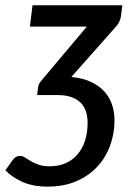

<svg xmlns="http://www.w3.org/2000/svg" viewBox="-82 -530 516 732"><path d="M0 0ZM380 -475.5Q379 -465.5 377 -458.5Q375 -451.5 371.8 -445.2Q368.5 -439 364 -433.2Q359.5 -427.5 353 -420.5L190 -236.5Q232 -232.5 263 -218.5Q294 -204.5 314.2 -183Q334.5 -161.5 344.5 -133Q354.5 -104.5 354.5 -71.5Q354.5 -20 337.5 26Q320.5 72 288 106.5Q255.5 141 208.2 161.2Q161 181.5 100 181.5Q44.5 181.5 4.2 163.8Q-36 146 -61.5 119L-33.5 80Q-28 72.5 -21.5 68.5Q-15 64.5 -6 64.5Q4.5 64.5 13.8 70.8Q23 77 35.2 84.2Q47.5 91.5 64.8 97.8Q82 104 108 104Q141 104 167.5 92.5Q194 81 212.8 59.5Q231.5 38 241.8 7.2Q252 -23.5 252 -61.5Q252 -85 245.8 -104.5Q239.5 -124 225.8 -138Q212 -152 190.2 -159.8Q168.5 -167.5 137.5 -167.5H59.5L62.5 -190.5Q63 -197.5 64 -201.8Q65 -206 66.8 -209.8Q68.5 -213.5 71.8 -217.8Q75 -222 81 -229L249 -428.5H32L42 -510H384.5Z"/></svg>

Font: Lato Semibold
Style: Italic
Weight: 600
Italic angle: -7°
Designer: Lukasz Dziedzic
Foundry: tyPoland Lukasz Dziedzic
Version: Version 2.006; 2014-01-15